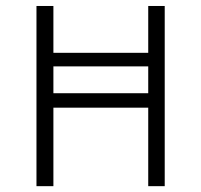

<svg xmlns="http://www.w3.org/2000/svg" viewBox="-20 -638 690 658"><path d="M105 0V-617.5H163V-318.5H488V-617.5H544.5V0H488V-269H163V0ZM141.5 -410.5V-457H521.5V-410.5Z"/></svg>

Font: Karla Light
Style: Regular
Weight: 300
Designer: Jonathan Pinhorn
Version: Version 2.004;gftools[0.9.33]